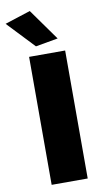

<svg xmlns="http://www.w3.org/2000/svg" viewBox="-140 -1003 560 1049"><g transform="rotate(-10 139.5 -478.0)"><path d="M58 0V-710H258V0ZM105 -760 -37 -910 105 -956 229 -782Z"/></g></svg>

Font: Special Gothic Extended Bold
Style: Regular
Weight: 700
Width: 7
Designer: Alistair McCready
Foundry: Monolith
Version: Version 1.000; ttfautohint (v1.8.4.7-5d5b)